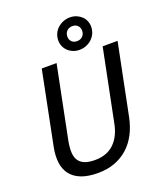

<svg xmlns="http://www.w3.org/2000/svg" viewBox="-164 -950 894 1057"><g transform="rotate(-20 283.0 -421.0)"><path d="M491.2 -222.2Q480.5 -169.4 458.3 -126.7Q436 -84 402.6 -54Q369.1 -23.9 325.2 -7.6Q281.2 8.8 227.1 8.8Q167.5 8.8 128.2 -6.8Q88.9 -22.5 67.1 -51Q45.4 -79.6 40.3 -119.6Q35.2 -159.7 44.9 -209L130.9 -638.2H217.8L132.8 -215.8Q125.5 -178.2 126.5 -149.9Q127.4 -121.6 139.2 -102.5Q150.9 -83.5 174.3 -73.7Q197.8 -64 234.9 -64Q304.2 -64 346.4 -104Q388.7 -144 402.8 -216.8L487.8 -638.2H575.2ZM372.1 -849.6Q392.6 -849.6 409.7 -842.5Q426.8 -835.4 439.2 -823.7Q451.7 -812 458.5 -796.1Q465.3 -780.3 465.3 -762.2Q465.3 -740.2 457 -722.2Q448.7 -704.1 434.3 -690.9Q419.9 -677.7 401.4 -670.4Q382.8 -663.1 362.3 -663.1Q341.8 -663.1 324.7 -670.2Q307.6 -677.2 295.2 -689.2Q282.7 -701.2 275.9 -717Q269 -732.9 269 -751Q269 -772.9 277.3 -791Q285.6 -809.1 300 -822Q314.5 -835 333 -842.3Q351.6 -849.6 372.1 -849.6ZM369.1 -799.8Q348.6 -799.8 335.9 -787.1Q323.2 -774.4 323.2 -753.9Q323.2 -736.8 334.5 -724.9Q345.7 -712.9 365.2 -712.9Q385.7 -712.9 398.4 -725.3Q411.1 -737.8 411.1 -758.8Q411.1 -775.4 399.9 -787.6Q388.7 -799.8 369.1 -799.8ZM-8.8 -638.2Z"/></g></svg>

Font: Code New Roman
Style: Italic
Weight: 400
Italic angle: -11°
Monospace: yes
Designer: Sam Radian
Foundry: Code New Roman
Version: Version 1.508 October 19, 2014